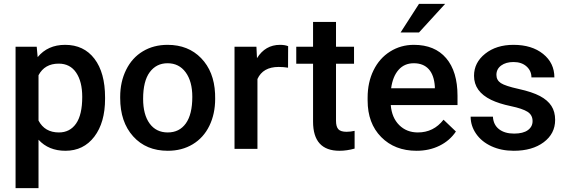

<svg xmlns="http://www.w3.org/2000/svg" viewBox="-20 -770 2934 993"><path d="M523.4 -258.8Q523.4 -136.2 467.8 -63.2Q412.1 9.8 318.4 9.8Q231.4 9.8 179.2 -47.4V203.1H60.5V-528.3H169.9L174.8 -474.6Q227.1 -538.1 316.9 -538.1Q413.6 -538.1 468.5 -466.1Q523.4 -394 523.4 -266.1ZM405.3 -269Q405.3 -348.1 373.8 -394.5Q342.3 -440.9 283.7 -440.9Q210.9 -440.9 179.2 -380.9V-146.5Q211.4 -85 284.7 -85Q341.3 -85 373.3 -130.6Q405.3 -176.3 405.3 -269Z M601.6 -269Q601.6 -346.7 632.3 -408.9Q663.1 -471.2 718.8 -504.6Q774.4 -538.1 846.7 -538.1Q953.6 -538.1 1020.3 -469.2Q1086.9 -400.4 1092.3 -286.6L1092.8 -258.8Q1092.8 -180.7 1062.7 -119.1Q1032.7 -57.6 976.8 -23.9Q920.9 9.8 847.7 9.8Q735.8 9.8 668.7 -64.7Q601.6 -139.2 601.6 -263.2ZM720.2 -258.8Q720.2 -177.2 753.9 -131.1Q787.6 -85 847.7 -85Q907.7 -85 941.2 -131.8Q974.6 -178.7 974.6 -269Q974.6 -349.1 940.2 -396Q905.8 -442.9 846.7 -442.9Q788.6 -442.9 754.4 -396.7Q720.2 -350.6 720.2 -258.8Z M1469.7 -419.9Q1446.3 -423.8 1421.4 -423.8Q1339.8 -423.8 1311.5 -361.3V0H1192.9V-528.3H1306.2L1309.1 -469.2Q1352.1 -538.1 1428.2 -538.1Q1453.6 -538.1 1470.2 -531.2Z M1717.8 -656.7V-528.3H1811V-440.4H1717.8V-145.5Q1717.8 -115.2 1729.7 -101.8Q1741.7 -88.4 1772.5 -88.4Q1793 -88.4 1814 -93.3V-1.5Q1773.4 9.8 1735.8 9.8Q1599.1 9.8 1599.1 -141.1V-440.4H1512.2V-528.3H1599.1V-656.7Z M2134.3 9.8Q2021.5 9.8 1951.4 -61.3Q1881.3 -132.3 1881.3 -250.5V-265.1Q1881.3 -344.2 1911.9 -406.5Q1942.4 -468.8 1997.6 -503.4Q2052.7 -538.1 2120.6 -538.1Q2228.5 -538.1 2287.4 -469.2Q2346.2 -400.4 2346.2 -274.4V-226.6H2001Q2006.3 -161.1 2044.7 -123Q2083 -85 2141.1 -85Q2222.7 -85 2273.9 -150.9L2337.9 -89.8Q2306.2 -42.5 2253.2 -16.4Q2200.2 9.8 2134.3 9.8ZM2120.1 -442.9Q2071.3 -442.9 2041.3 -408.7Q2011.2 -374.5 2002.9 -313.5H2229V-322.3Q2225.1 -381.8 2197.3 -412.4Q2169.4 -442.9 2120.1 -442.9ZM2147 -750H2282.2L2147 -602.1H2051.8Z M2734.4 -143.6Q2734.4 -175.3 2708.3 -191.9Q2682.1 -208.5 2621.6 -221.2Q2561 -233.9 2520.5 -253.4Q2431.6 -296.4 2431.6 -377.9Q2431.6 -446.3 2489.3 -492.2Q2546.9 -538.1 2635.7 -538.1Q2730.5 -538.1 2788.8 -491.2Q2847.2 -444.3 2847.2 -369.6H2728.5Q2728.5 -403.8 2703.1 -426.5Q2677.7 -449.2 2635.7 -449.2Q2596.7 -449.2 2572 -431.2Q2547.4 -413.1 2547.4 -382.8Q2547.4 -355.5 2570.3 -340.3Q2593.3 -325.2 2663.1 -309.8Q2732.9 -294.4 2772.7 -273.2Q2812.5 -252 2831.8 -222.2Q2851.1 -192.4 2851.1 -149.9Q2851.1 -78.6 2792 -34.4Q2732.9 9.8 2637.2 9.8Q2572.3 9.8 2521.5 -13.7Q2470.7 -37.1 2442.4 -78.1Q2414.1 -119.1 2414.1 -166.5H2529.3Q2531.7 -124.5 2561 -101.8Q2590.3 -79.1 2638.7 -79.1Q2685.5 -79.1 2710 -96.9Q2734.4 -114.7 2734.4 -143.6Z"/></svg>

Font: TypoPRO Roboto
Style: Regular
Weight: 500
Designer: Google
Version: Version 2.136; 2016